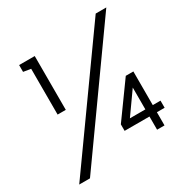

<svg xmlns="http://www.w3.org/2000/svg" viewBox="-180 -899 1060 1097"><g transform="rotate(-30 350.0 -350.5)"><path d="M670 -750 101 49H30L600 -750ZM177 -714V-359H123V-661L74 -669V-714ZM572 0V-87H408V-130L571 -356H621V-134H672V-87H621V0ZM470 -134H572V-278Z"/></g></svg>

Font: Arcon
Style: Regular
Weight: 400
Designer: M. Zarth
Foundry: martin zarth - visuelle & digitale kommunikation
Version: Version 1.131;PS 001.131;hotconv 1.0.70;makeotf.lib2.5.58329